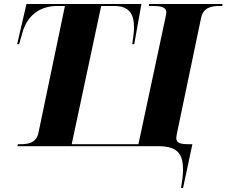

<svg xmlns="http://www.w3.org/2000/svg" viewBox="-20 -734 1137 964"><path d="M889 210H899L946 -10H928C885 -10 866 -16 865 -40C865 -47 867 -55 869 -67L990 -646C1001 -696 1041 -704 1083 -704H1096L1097 -714H729L727 -704H742C782 -704 815 -701 815 -672C815 -668 813 -656 810 -642L675 -10H340L488 -704H552C630 -704 653 -664 653 -593C653 -576 647 -534 644 -512H654L690 -714H113L66 -512H76L92 -568C120 -670 195 -704 267 -704H306L173 -67C163 -17 123 -10 83 -10H70L67 0H775C876 0 898 44 899 115C899 146 894 180 889 210Z"/></svg>

Font: Noto Serif Display ExtraBold
Style: Italic
Weight: 800
Italic angle: -12°
Designer: Monotype Design Team
Foundry: Monotype Imaging Inc.
Version: Version 2.009